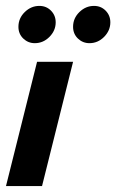

<svg xmlns="http://www.w3.org/2000/svg" viewBox="-25 -624 390 644"><path d="M-4.9 0 99.3 -416.7H220.1L116 0ZM91.7 -479.2Q69.2 -479.2 53 -494.8Q36.8 -510.4 36.8 -534Q36.8 -562.8 58 -583.5Q79.2 -604.2 107 -604.2Q130.4 -604.2 146.1 -588.2Q161.8 -572.2 161.8 -549.1Q161.8 -521.5 140.9 -500.3Q119.9 -479.2 91.7 -479.2ZM275 -479.2Q252.5 -479.2 236.3 -494.8Q220.1 -510.4 220.1 -534Q220.1 -562.8 241.3 -583.5Q262.5 -604.2 290.3 -604.2Q313.7 -604.2 329.4 -588.2Q345.1 -572.2 345.1 -549.1Q345.1 -521.5 324.2 -500.3Q303.2 -479.2 275 -479.2Z"/></svg>

Font: Afacad
Style: Italic
Weight: 400
Italic angle: -14°
Designer: Kristian Moeller
Foundry: Dicotype
Version: Version 1.000